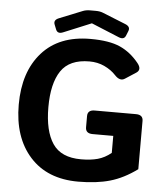

<svg xmlns="http://www.w3.org/2000/svg" viewBox="-59 -914 852 983"><g transform="rotate(5 367.5 -422.5)"><path d="M189.5 -773.9Q180.2 -796.9 208.5 -808.1L327.6 -856Q343.3 -862.3 364.3 -862.3H393.6Q414.6 -862.3 430.2 -856L549.3 -808.1Q577.6 -796.9 568.4 -773.9L558.6 -749.5Q549.3 -726.6 521.5 -738.3L379.4 -796.9H378.4L236.3 -738.3Q208.5 -726.6 199.2 -749.5ZM42 -350.1Q42 -518.6 129.9 -617.7Q217.8 -716.8 378.9 -716.8Q476.1 -716.8 531.5 -691.9Q586.9 -667 628.9 -614.7Q654.3 -583 627.4 -565.4L571.8 -529.3Q547.4 -513.2 519.5 -543.5Q496.6 -568.4 461.4 -585Q426.3 -601.6 383.8 -601.6Q281.2 -601.6 237.8 -536.9Q194.3 -472.2 194.3 -350.1Q194.3 -228 237.8 -163.3Q281.2 -98.6 383.8 -98.6Q433.6 -98.6 469.7 -108.6Q505.9 -118.7 538.1 -145V-232.4H432.1Q395.5 -232.4 395.5 -264.2V-321.8Q395.5 -353.5 432.1 -353.5H644Q680.7 -353.5 680.7 -321.8V-73.7Q612.3 -23.4 542.7 -3.4Q473.1 16.6 378.9 16.6Q220.2 16.6 131.1 -82.5Q42 -181.6 42 -350.1Z"/></g></svg>

Font: Istok
Style: Bold
Weight: 700
Designer: Andrey V. Panov
Foundry: Andrey V. Panov
Version: Version 1.0.1